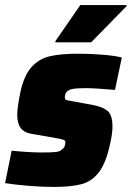

<svg xmlns="http://www.w3.org/2000/svg" viewBox="-28 -730 520 758"><path d="M-8 -7 18 -135Q90 -128 138 -128Q176 -128 193 -130Q210 -132 218 -141Q230 -149 230 -169Q230 -175 223 -178Q216 -181 192 -185L95 -202Q66 -207 53 -225.5Q40 -244 40 -278Q40 -304 52 -364Q66 -430 95 -463.5Q124 -497 167 -507.5Q210 -518 282 -518Q329 -518 377.5 -514Q426 -510 453 -503L426 -375Q346 -382 311 -382Q277 -382 260 -379Q243 -376 236 -368Q228 -361 228 -344Q228 -338 232 -336Q236 -334 246 -332.5Q256 -331 260 -330L341 -315Q378 -308 397 -292Q416 -276 416 -229Q416 -202 406 -159Q390 -86 362.5 -50Q335 -14 294 -3Q253 8 184 8Q138 8 83.5 3.5Q29 -1 -8 -7ZM190 -563 191 -568 289 -710H472L471 -705L332 -563Z"/></svg>

Font: Saira Semi Condensed Black
Style: Italic
Weight: 900
Width: 4
Italic angle: -12°
Designer: Hector Gatti with collaboration of the Omnibus-Type team
Foundry: Omnibus-Type
Version: Version 1.001; ttfautohint (v1.8)